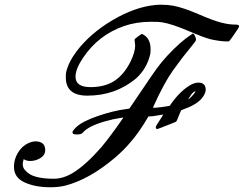

<svg xmlns="http://www.w3.org/2000/svg" viewBox="-20 -755 1030 811"><path d="M977 -651Q990 -651 990 -644Q990 -639 970 -611Q952 -585 948 -581Q947 -580 938 -580Q911 -580 870 -589Q839 -597 779 -623Q704 -655 663 -661Q653 -663 617 -663Q556 -663 504 -645Q395 -607 331 -511Q299 -464 299 -431Q299 -387 362 -387Q423 -387 463.5 -413.5Q504 -440 532 -496Q551 -536 551 -563Q551 -565 549.5 -576Q548 -587 549 -590Q551 -592 563 -601Q575 -610 578 -611Q582 -612 590 -606Q616 -588 616 -548Q616 -534 615 -528Q601 -465 554 -423Q467 -351 349 -351Q258 -351 258 -428Q258 -442 259 -448Q268 -491 304 -539Q362 -615 456.5 -670.5Q551 -726 637 -734Q644 -735 661 -735Q690 -735 711 -731Q754 -723 821 -694Q881 -668 913 -660Q945 -651 977 -651ZM80 -83Q76 -69 76 -62Q76 -44 90 -32Q118 0 207 0Q248 0 290 -26Q342 -58 408 -133Q447 -180 494 -248L501 -258H495Q456 -252 422 -242Q353 -222 330 -195Q324 -187 305 -187Q292 -187 289 -190Q286 -193 286 -196Q286 -202 301 -217Q327 -242 392 -264.5Q457 -287 511 -294Q527 -296 527 -297Q545 -324 567 -356Q624 -441 643.5 -467.5Q663 -494 688 -521Q742 -579 788 -609Q790 -610 791 -611Q792 -612 793 -612.5Q794 -613 795 -613Q799 -613 803.5 -603.5Q808 -594 808 -587Q808 -582 791 -562Q751 -514 711 -458Q672 -403 628 -305L626 -300H637Q663 -302 685 -306L697 -308L703 -317Q745 -376 792 -400Q806 -406 818 -406Q849 -406 849 -375Q848 -362 838 -347Q817 -316 762 -296Q748 -291 747 -290Q744 -289 735.5 -266.5Q727 -244 724 -241Q722 -240 702 -232Q682 -224 664 -217Q646 -210 645 -210Q638 -210 638 -218Q638 -223 654 -246Q671 -271 668 -271Q663 -270 624 -264L607 -263Q566 -193 529 -152Q505 -123 467 -90Q359 2 256 29Q227 36 193 36Q129 36 84 15.5Q39 -5 39 -50Q39 -98 76 -135Q101 -156 128 -158Q171 -158 171 -121Q171 -100 151 -87.5Q131 -75 107 -75Q91 -75 80 -83ZM775 -335Q792 -347 806 -368Q805 -369 804 -369Q800 -369 791 -360Q774 -336 775 -335Z"/></svg>

Font: KaTeX_Script
Style: Regular
Weight: 400
Version: Version 1.1; ttfautohint (v1.3)